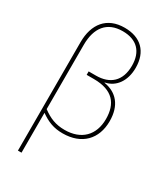

<svg xmlns="http://www.w3.org/2000/svg" viewBox="-241 -866 1044 1206"><g transform="rotate(30 281.5 -263.0)"><path d="M98 -547V239H124V-50C176 -13 222 5 286 5C425 5 505 -80 505 -209C505 -323 448 -387 356 -402V-404C432 -419 479 -487 479 -581C479 -698 411 -765 294 -765C165 -765 98 -679 98 -547ZM286 -20C220 -20 174 -40 124 -77V-543C124 -667 181 -740 294 -740C397 -740 452 -682 452 -581C452 -468 387 -414 287 -414H234V-389H286C425 -389 478 -319 478 -209C478 -92 407 -20 286 -20Z"/></g></svg>

Font: Noto Sans Mono SemiCondensed Thin
Style: Regular
Weight: 100
Width: 4
Designer: Monotype Design Team
Foundry: Monotype Imaging Inc.
Version: Version 2.014